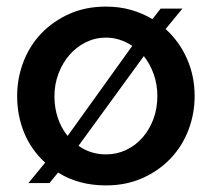

<svg xmlns="http://www.w3.org/2000/svg" viewBox="-20 -552 642 582"><path d="M66 3 117 -59Q75 -97 53.5 -149Q32 -201 32 -261Q32 -315 51 -364.5Q70 -414 105.5 -451Q141 -488 190.5 -510Q240 -532 301 -532Q342 -532 377 -522Q412 -512 442 -494L467 -526H533L482 -464Q524 -426 547 -373.5Q570 -321 570 -261Q570 -207 551 -157.5Q532 -108 496.5 -71Q461 -34 411.5 -12Q362 10 301 10Q218 10 156 -29L130 3ZM301 -84Q334 -84 362.5 -97.5Q391 -111 412 -135Q433 -159 445 -191Q457 -223 457 -261Q457 -296 446 -327Q435 -358 416 -382L218 -110Q255 -84 301 -84ZM145 -260Q145 -225 155.5 -194Q166 -163 185 -140L381 -413Q343 -438 301 -438Q269 -438 240.5 -424Q212 -410 191 -386Q170 -362 157.5 -329.5Q145 -297 145 -260Z"/></svg>

Font: Oxford Sans SemiBold
Style: Regular
Weight: 600
Designer: Matt McInerney, Pablo Impallari, Rodrigo Fuenzalida
Foundry: Matt McInerney, Pablo Impallari, Rodrigo Fuenzalida
Version: Version 3.000g; ttfautohint (v1.5) -l 8 -r 28 -G 28 -x 14 -D